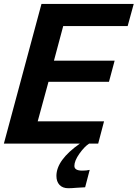

<svg xmlns="http://www.w3.org/2000/svg" viewBox="-20 -742 711 992"><path d="M670.9 -721.7H194.3L0 0H487.3L517.6 -115.2H174.8L230.5 -319.3H543L572.3 -428.7H258.8L306.6 -607.4H639.6ZM443.4 135.7C432.3 138.3 419.6 139.6 405.3 139.6C377.9 139.6 364.3 131.5 364.3 115.2C364.3 97.7 372.9 76.7 390.1 52.2C407.4 27.8 424.2 10.4 440.4 0H392.6C311.8 56.6 271.5 112.3 271.5 167C271.5 186.5 276.9 202 287.6 213.4C298.3 224.8 313.5 230.5 333 230.5C343.4 230.5 358.6 229.7 378.4 228C398.3 226.4 412.1 225.6 419.9 225.6Z"/></svg>

Font: FreeUniversal
Style: BoldItalic
Weight: 700
Italic angle: -11°
Version: Version 1.001